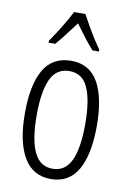

<svg xmlns="http://www.w3.org/2000/svg" viewBox="-87 -819 598 883"><g transform="rotate(10 212.0 -377.5)"><path d="M380 -267Q380 -134 339 -62Q298 10 213 10Q129 10 86.5 -62.5Q44 -135 44 -268Q44 -401 85 -471.5Q126 -542 213 -542Q298 -542 339 -470.5Q380 -399 380 -267ZM99 -268Q99 -155 126.5 -96.5Q154 -38 213 -38Q271 -38 298.5 -94.5Q326 -151 326 -267Q326 -376 300 -435Q274 -494 213 -494Q152 -494 125.5 -436.5Q99 -379 99 -268ZM239 -765Q251 -742 268 -712.5Q285 -683 302 -656.5Q319 -630 330 -615V-606H300Q279 -629 256.5 -658.5Q234 -688 213 -717Q192 -690 168.5 -658.5Q145 -627 126 -606H95V-615Q109 -635 126 -661.5Q143 -688 159 -715.5Q175 -743 186 -765Z"/></g></svg>

Font: Noto Sans Thai ExtCond Light
Style: Regular
Weight: 300
Width: 2
Designer: Monotype Design Team
Foundry: Monotype Imaging Inc.
Version: Version 2.002; ttfautohint (v1.8.4.7-5d5b)